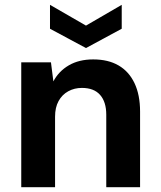

<svg xmlns="http://www.w3.org/2000/svg" viewBox="-20 -775 666 795"><path d="M68 0V-517H191L201 -438Q223 -480 265 -504.5Q307 -529 366 -529Q428 -529 471 -504Q514 -479 537 -430.5Q560 -382 560 -313V0H420V-300Q420 -353 394.5 -382Q369 -411 319 -411Q288 -411 262.5 -397Q237 -383 222.5 -356.5Q208 -330 208 -292V0ZM336 -576 187 -656V-755L336 -669L484 -755V-656Z"/></svg>

Font: DM Sans 11pt ExtraBold
Style: Regular
Weight: 800
Version: Version 4.004;gftools[0.9.30]